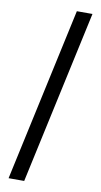

<svg xmlns="http://www.w3.org/2000/svg" viewBox="-118 -917 651 1235"><g transform="rotate(10 207.0 -299.0)"><path d="M381 -866 135 268H33L279 -866Z"/></g></svg>

Font: Noto Sans Telugu UI ExtraCondensed SemiBold
Style: Regular
Weight: 600
Width: 2
Designer: Jelle Bosma - Monotype Design Team
Foundry: Monotype Imaging Inc.
Version: Version 2.005; ttfautohint (v1.8.4.7-5d5b)